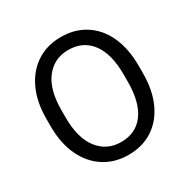

<svg xmlns="http://www.w3.org/2000/svg" viewBox="-164 -871 1015 1031"><g transform="rotate(-30 344.0 -356.0)"><path d="M629.9 -377.9V-333Q629.9 -226.6 594.5 -149.7Q559.1 -72.8 495.1 -31.5Q431.2 9.8 344.7 9.8Q260.7 9.8 196 -31.5Q131.3 -72.8 94.7 -149.7Q58.1 -226.6 58.1 -333V-377.9Q58.1 -484.4 94.5 -561.3Q130.9 -638.2 195.3 -679.4Q259.8 -720.7 343.8 -720.7Q430.2 -720.7 494.6 -679.4Q559.1 -638.2 594.5 -561.3Q629.9 -484.4 629.9 -377.9ZM536.6 -333V-378.9Q536.6 -505.9 485.8 -573.2Q435.1 -640.6 343.8 -640.6Q256.3 -640.6 203.9 -573.2Q151.4 -505.9 151.4 -378.9V-333Q151.4 -205.1 204.3 -137.5Q257.3 -69.8 344.7 -69.8Q436.5 -69.8 486.6 -137.5Q536.6 -205.1 536.6 -333Z"/></g></svg>

Font: Vazirmatn UI
Style: Regular
Weight: 400
Designer: Saber Rastikerdar
Foundry: Saber Rastikerdar
Version: Version 33.003